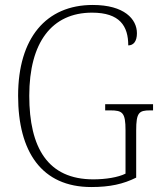

<svg xmlns="http://www.w3.org/2000/svg" viewBox="-20 -744 647 774"><path d="M348 10C423 10 477 -2 529 -28V-218C529 -290 540 -299 585 -299H597V-324H404V-299H425C474 -299 486 -290 486 -219V-44C456 -29 406 -21 356 -21C173 -21 98 -148 98 -358C98 -573 189 -693 351 -693C463 -693 497 -639 497 -561C518 -561 532 -577 532 -610C532 -667 481 -724 354 -724C166 -724 53 -591 53 -358C53 -132 148 10 348 10Z"/></svg>

Font: Noto Serif Hebrew SemiCondensed ExtraLight
Style: Regular
Weight: 200
Width: 4
Designer: Monotype Design Team
Foundry: Monotype Imaging Inc.
Version: Version 2.004